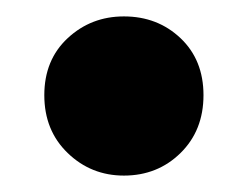

<svg xmlns="http://www.w3.org/2000/svg" viewBox="-20 -206 302 234"><path d="M131 8Q91 8 62.5 -19.5Q34 -47 34 -90Q34 -133 62.5 -159.5Q91 -186 131 -186Q172 -186 200 -159.5Q228 -133 228 -90Q228 -47 200 -19.5Q172 8 131 8Z"/></svg>

Font: Montserrat
Style: Bold
Weight: 700
Designer: Julieta Ulanovsky
Foundry: Julieta Ulanovsky
Version: Version 9.000; ttfautohint (v1.8.4.7-5d5b)